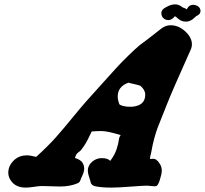

<svg xmlns="http://www.w3.org/2000/svg" viewBox="-20 -852 931 872"><path d="M745.1 -760.7Q731.4 -760.7 722.2 -769.5Q712.9 -778.3 712.9 -791V-792Q712.9 -796.9 714.4 -800.8Q715.8 -804.7 717.8 -807.1Q719.7 -809.6 722.7 -812Q725.6 -814.5 727.5 -815.4Q729.5 -816.4 732.4 -818.4Q735.4 -820.3 736.3 -820.3Q755.9 -832 773.4 -832H777.3Q782.2 -832 787.1 -830.6Q792 -829.1 795.4 -827.6Q798.8 -826.2 801.3 -824.2Q803.7 -822.3 806.6 -820.3Q809.6 -818.4 811.5 -817.4Q816.4 -816.4 819.8 -814.5Q823.2 -812.5 824.2 -812Q825.2 -811.5 826.2 -810.5Q827.1 -809.6 828.1 -809.6Q828.1 -810.5 829.6 -812.5Q831.1 -814.5 833 -817.4Q835 -820.3 837.9 -823.2Q840.8 -826.2 846.2 -828.1Q851.6 -830.1 857.4 -830.1Q869.1 -830.1 879.4 -823.2Q889.6 -816.4 890.6 -803.7V-801.8Q890.6 -798.8 889.6 -795.9Q888.7 -793 887.2 -790.5Q885.7 -788.1 883.8 -786.6Q881.8 -785.2 879.9 -783.7Q877.9 -782.2 876.5 -781.2Q875 -780.3 874 -780.3Q873 -780.3 873 -780.3Q870.1 -778.3 864.3 -772.5Q858.4 -766.6 854 -763.7Q849.6 -760.7 842.3 -757.3Q835 -753.9 826.2 -753.9H823.2Q804.7 -753.9 790.5 -766.1Q776.4 -778.3 774.4 -778.3Q774.4 -778.3 770.5 -773.9Q766.6 -769.5 759.8 -765.1Q752.9 -760.7 745.1 -760.7ZM579.1 -367.2Q639.6 -372.1 639.6 -421.9Q639.6 -443.4 618.2 -461.9Q614.3 -464.8 589.4 -470.2Q564.5 -475.6 563.5 -476.6Q514.6 -459 514.6 -414.1Q514.6 -405.3 516.6 -396.5Q518.6 -387.7 520.5 -382.8L522.5 -377.9Q523.4 -377 528.3 -374.5Q533.2 -372.1 544.4 -369.6Q555.7 -367.2 568.4 -367.2ZM528.3 -238.3Q468.8 -256.8 441.4 -256.8Q440.4 -256.8 439 -256.8Q437.5 -256.8 436.5 -256.8Q427.7 -256.8 418.5 -256.3Q409.2 -255.9 403.3 -255.4Q397.5 -254.9 396.5 -254.9Q377.9 -213.9 362.8 -190.9Q347.7 -168 341.3 -164.1Q335 -160.2 329.6 -154.3Q324.2 -148.4 320.3 -134.8Q346.7 -126 354.5 -113.3Q362.3 -100.6 362.3 -85.9Q362.3 -72.3 354 -54.7Q345.7 -37.1 345.7 -35.2Q342.8 -23.4 332 -19.5Q297.9 -4.9 252 -4.9Q240.2 -4.9 217.3 -5.9Q194.3 -6.8 182.6 -6.8H163.1Q156.2 -6.8 133.8 -3.4Q111.3 0 96.7 0Q55.7 0 34.2 -25.4Q17.6 -44.9 17.6 -67.4Q17.6 -102.5 48.8 -128.9Q70.3 -146.5 101.6 -146.5Q111.3 -146.5 121.6 -144.5Q131.8 -142.6 138.7 -140.6L144.5 -139.6Q198.2 -188.5 233.4 -228Q268.6 -267.6 317.9 -328.1Q367.2 -388.7 426.8 -453.1Q440.4 -467.8 476.1 -507.8Q511.7 -547.9 535.6 -572.3Q559.6 -596.7 590.8 -626Q608.4 -641.6 615.2 -647.5Q622.1 -653.3 627 -656.2Q631.8 -659.2 653.8 -676.3Q675.8 -693.4 711.9 -721.7Q731.4 -737.3 754.9 -737.3Q791 -737.3 821.3 -709.5Q851.6 -681.6 851.6 -650.4Q851.6 -638.7 847.7 -629.9Q757.8 -429.7 737.3 -376Q729.5 -355.5 715.3 -320.8Q701.2 -286.1 694.8 -269Q688.5 -252 680.7 -223.6Q672.9 -195.3 668 -166Q667 -159.2 665 -151.9Q663.1 -144.5 662.1 -140.1Q661.1 -135.7 661.1 -132.8Q661.1 -129.9 664.1 -129.9Q665 -129.9 668.9 -130.4Q672.9 -130.9 675.8 -130.9Q692.4 -130.9 706.1 -107.4Q714.8 -93.8 714.8 -76.2Q714.8 -63.5 709 -45.9Q703.1 -28.3 703.1 -26.4Q698.2 -14.6 694.3 -10.3Q690.4 -5.9 682.6 -5.9Q676.8 -5.9 665.5 -7.3Q654.3 -8.8 647.5 -8.8Q628.9 -8.8 573.2 -4.4Q517.6 0 486.3 0Q437.5 0 409.2 -6.8Q391.6 -12.7 390.6 -29.3Q390.6 -31.2 384.8 -47.9Q378.9 -64.5 378.9 -76.2Q378.9 -101.6 400.4 -119.1Q418.9 -133.8 441.4 -133.8Q470.7 -133.8 480.5 -121.1Q501 -148.4 509.3 -173.8Q517.6 -199.2 519.5 -215.3Q521.5 -231.4 528.3 -238.3Z"/></svg>

Font: Essays1743
Style: BoldItalic
Weight: 700
Italic angle: -10°
Designer: Based on the typeface in a 1743 English translation of the essays of Montaigne.  PostScript/TrueType font designed by Jo
Version: Version 002.100